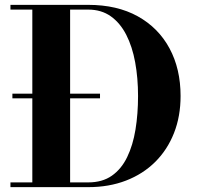

<svg xmlns="http://www.w3.org/2000/svg" viewBox="-20 -770 810 790"><path d="M31 -365.5V-384.5H391.5V-365.5ZM343 -750Q462 -750 547 -702.8Q632 -655.5 677.5 -571Q723 -486.5 723 -375Q723 -291.5 696 -222.8Q669 -154 618.8 -104Q568.5 -54 498.5 -27Q428.5 0 343 0H23V-19.5H113V-730.5H23V-750ZM268.5 -19.5H343Q401 -19.5 440.2 -47Q479.5 -74.5 503.2 -123.5Q527 -172.5 537.5 -237Q548 -301.5 548 -375Q548 -449 536.2 -513.5Q524.5 -578 499.5 -626.8Q474.5 -675.5 435.8 -703Q397 -730.5 343 -730.5H268.5Z"/></svg>

Font: Bodoni Moda 11pt
Style: Bold
Weight: 700
Designer: Owen Earl
Foundry: indestructible type
Version: Version 2.004